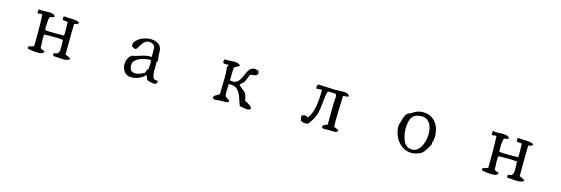

<svg xmlns="http://www.w3.org/2000/svg" viewBox="19 -1280 5963 2042"><g transform="rotate(15 3000.0 -259.0)"><path d="M742 -63C723 -75 705 -87 680 -93C682 -193 679 -322 684 -434C710 -432 724 -442 732 -459C718 -469 698 -474 676 -476C639 -480 596 -477 561 -482C549 -478 552 -453 557 -441C574 -437 597 -440 612 -434C613 -381 617 -336 612 -284C586 -286 447 -279 403 -290C401 -342 401 -402 412 -431C421 -448 456 -432 464 -456C453 -479 420 -483 385 -483C347 -483 305 -477 282 -486C278 -469 273 -454 279 -444C293 -432 318 -452 331 -441C338 -325 335 -178 335 -99C325 -83 300 -83 279 -78C281 -67 268 -65 276 -51C300 -45 356 -35 399 -37C431 -39 456 -48 454 -71C437 -78 416 -79 406 -93C405 -143 398 -204 406 -241C475 -242 547 -246 612 -237C612 -214 620 -133 610 -106C603 -88 589 -76 561 -78C547 -72 555 -58 557 -44C597 -46 647 -36 687 -39C710 -41 730 -47 742 -63Z M1698 -80C1664 -70 1648 -89 1641 -118C1631 -159 1639 -222 1635 -262C1634 -275 1647 -276 1647 -288C1629 -364 1653 -415 1609 -455C1584 -478 1550 -487 1514 -487C1452 -487 1387 -458 1357 -421C1325 -382 1332 -348 1387 -343C1417 -373 1439 -449 1498 -455C1523 -457 1551 -445 1568 -425C1571 -388 1574 -341 1572 -306C1496 -314 1437 -274 1365 -265C1287 -214 1294 -68 1390 -43C1474 -33 1527 -67 1572 -106C1575 -86 1585 -73 1590 -55C1607 -51 1640 -38 1666 -38C1689 -38 1705 -47 1698 -80ZM1572 -173C1561 -169 1552 -145 1546 -125C1510 -105 1446 -73 1402 -106C1388 -121 1375 -159 1387 -198C1422 -248 1486 -270 1568 -273C1585 -266 1571 -200 1572 -173Z M2735 -52C2718 -83 2680 -96 2651 -115C2643 -150 2644 -168 2626 -196C2617 -210 2551 -252 2551 -265C2551 -271 2577 -286 2584 -294C2611 -326 2613 -370 2636 -396C2660 -399 2694 -399 2707 -416C2714 -424 2715 -437 2707 -457C2691 -463 2678 -466 2666 -467C2612 -470 2592 -420 2571 -371C2551 -324 2528 -278 2473 -277C2463 -277 2452 -279 2439 -282C2444 -316 2437 -390 2447 -427C2464 -439 2490 -443 2503 -460C2485 -481 2459 -485 2429 -485C2397 -485 2361 -479 2326 -483C2328 -467 2314 -463 2322 -446C2336 -429 2358 -438 2384 -437C2382 -426 2377 -418 2372 -411C2387 -318 2372 -218 2376 -118C2362 -90 2316 -94 2311 -56C2323 -30 2375 -46 2411 -47C2445 -48 2486 -39 2490 -70C2471 -87 2442 -91 2437 -116C2430 -149 2438 -195 2438 -239C2488 -245 2520 -230 2542 -204C2578 -163 2590 -95 2612 -44C2633 -41 2670 -30 2698 -31C2716 -31 2731 -36 2735 -52Z M3707 -445C3694 -472 3663 -477 3627 -477C3593 -477 3554 -472 3518 -475C3472 -479 3400 -479 3362 -482C3358 -482 3358 -479 3355 -478C3348 -469 3346 -454 3347 -437C3365 -429 3386 -441 3411 -437C3412 -306 3399 -190 3344 -115C3322 -129 3293 -133 3274 -115C3268 -94 3277 -87 3277 -63C3301 -51 3319 -40 3362 -51C3389 -88 3412 -118 3429 -166C3460 -251 3450 -381 3477 -437C3497 -436 3546 -437 3562 -433C3580 -416 3571 -393 3570 -367C3566 -285 3568 -182 3566 -96C3546 -84 3512 -85 3514 -51C3529 -36 3562 -43 3592 -43C3633 -42 3674 -33 3692 -58C3686 -83 3648 -77 3637 -96C3635 -217 3642 -323 3644 -433C3666 -435 3694 -434 3707 -445Z M4697 -222C4706 -284 4698 -348 4670 -397C4642 -446 4596 -480 4530 -485C4465 -490 4432 -469 4394 -445C4380 -436 4363 -433 4356 -427C4312 -387 4319 -335 4297 -293C4293 -228 4312 -168 4344 -122C4382 -68 4440 -34 4506 -35C4540 -36 4576 -46 4612 -67C4647 -96 4668 -140 4690 -182C4683 -203 4695 -207 4697 -222ZM4629 -277C4629 -185 4587 -86 4522 -74C4498 -70 4467 -73 4445 -85C4403 -109 4377 -194 4377 -274C4377 -330 4390 -384 4419 -412C4434 -427 4456 -433 4482 -438C4523 -445 4554 -437 4577 -418C4613 -389 4629 -334 4629 -277Z M5742 -63C5723 -75 5705 -87 5680 -93C5682 -193 5679 -322 5684 -434C5710 -432 5724 -442 5732 -459C5718 -469 5698 -474 5676 -476C5639 -480 5596 -477 5561 -482C5549 -478 5552 -453 5557 -441C5574 -437 5597 -440 5612 -434C5613 -381 5617 -336 5612 -284C5586 -286 5447 -279 5403 -290C5401 -342 5401 -402 5412 -431C5421 -448 5456 -432 5464 -456C5453 -479 5420 -483 5385 -483C5347 -483 5305 -477 5282 -486C5278 -469 5273 -454 5279 -444C5293 -432 5318 -452 5331 -441C5338 -325 5335 -178 5335 -99C5325 -83 5300 -83 5279 -78C5281 -67 5268 -65 5276 -51C5300 -45 5356 -35 5399 -37C5431 -39 5456 -48 5454 -71C5437 -78 5416 -79 5406 -93C5405 -143 5398 -204 5406 -241C5475 -242 5547 -246 5612 -237C5612 -214 5620 -133 5610 -106C5603 -88 5589 -76 5561 -78C5547 -72 5555 -58 5557 -44C5597 -46 5647 -36 5687 -39C5710 -41 5730 -47 5742 -63Z"/></g></svg>

Font: Yuji Syuku Std R
Style: Regular
Weight: 400
Designer: Kataoka Yuji
Foundry: Kinuta Font Factory
Version: Version 3.000;hotconv 1.0.111;makeotfexe 2.5.65597